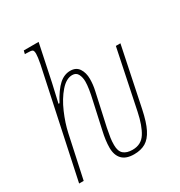

<svg xmlns="http://www.w3.org/2000/svg" viewBox="-180 -885 957 1021"><g transform="rotate(-30 298.0 -374.0)"><path d="M251 -84Q251 -127 264 -183L299 -342Q316 -415 316 -453Q316 -479 306 -498.5Q296 -518 272 -518Q235 -518 199.5 -477Q164 -436 138 -376Q112 -316 100 -260L44 0H16L155 -652Q163 -694 163 -712Q163 -731 156 -735.5Q149 -740 120 -740H110L115 -760H206L159 -536Q151 -498 133 -422H139Q174 -487 205.5 -515Q237 -543 274 -543Q310 -543 327 -517Q344 -491 344 -453Q344 -418 336 -383Q328 -348 327 -342L292 -183Q285 -147 282 -127.5Q279 -108 279 -84Q279 -46 298 -29.5Q317 -13 353 -13Q406 -13 433 -55.5Q460 -98 476 -175L551 -536H579L504 -175Q489 -103 468.5 -62.5Q448 -22 419 -5Q390 12 348 12Q299 12 275 -13Q251 -38 251 -84Z"/></g></svg>

Font: Noto Serif CondThin
Style: Italic
Weight: 250
Width: 3
Italic angle: -12°
Designer: Monotype Design Team
Foundry: Monotype Imaging Inc.
Version: Version 1.001